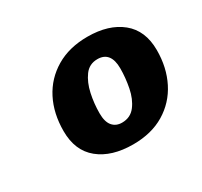

<svg xmlns="http://www.w3.org/2000/svg" viewBox="-81 -800 554 527"><g transform="rotate(-30 196.0 -536.5)"><path d="M207 -377Q139 -377 99 -409.5Q59 -442 59 -504Q59 -560 81 -603Q103 -646 145 -671Q187 -696 245 -696Q312 -696 352 -663.5Q392 -631 392 -569Q392 -514 370 -470.5Q348 -427 306.5 -402Q265 -377 207 -377ZM210 -444Q237 -444 252.5 -464.5Q268 -485 274 -515.5Q280 -546 280 -576Q280 -602 269.5 -615.5Q259 -629 238 -629Q212 -629 197 -608.5Q182 -588 175.5 -558Q169 -528 169 -497Q169 -470 180 -457Q191 -444 210 -444Z"/></g></svg>

Font: Chivo Medium ExtraBold
Style: Italic
Weight: 800
Italic angle: -8.05°
Version: Version 2.002